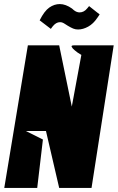

<svg xmlns="http://www.w3.org/2000/svg" viewBox="-20 -924 579 944"><path d="M539 -701 430 0H271L206 -280H107L191 -238L163 0H1L117 -701H271L333 -400L380 -654Q359 -666 347 -677Q336 -686 332.5 -693.5Q329 -701 343 -701ZM314 -797Q307 -801 300.5 -805.5Q294 -810 288 -812.5Q282 -815 275 -815Q255 -815 238 -793L230 -782L175 -824Q198 -870 222.5 -887Q247 -904 274 -904Q303 -904 334 -882Q336 -880 342.5 -874.5Q349 -869 356.5 -866Q364 -863 371 -863Q393 -863 409 -883L418 -894L470 -853L459 -837Q439 -807 413.5 -793Q388 -779 364 -779Q351 -779 340 -783.5Q329 -788 314 -797Z"/></svg>

Font: Relentless
Style: Condensed Bold Italic
Weight: 700
Width: 3
Italic angle: -7°
Designer: Sparks studio
Foundry: Sparks Studio
Version: Version 1.101